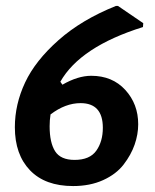

<svg xmlns="http://www.w3.org/2000/svg" viewBox="-20 -616 523 646"><path d="M377 -596 462 -538 461 -525Q250 -459 183 -341L190 -331Q242 -361 287 -361Q358 -361 401.5 -313.5Q445 -266 445 -198Q445 -164 433 -129.5Q421 -95 396 -62.5Q371 -30 327 -10Q283 10 226 10Q132 10 81 -43Q30 -96 30 -188Q30 -265 64.5 -338.5Q99 -412 177 -481Q255 -550 370 -596ZM147 -191Q147 -136 165.5 -107Q184 -78 231 -78Q282 -78 304 -109Q326 -140 326 -186Q326 -269 251 -269Q200 -269 150 -231Q147 -212 147 -191Z"/></svg>

Font: Alegreya Sans
Style: Bold Italic
Weight: 700
Italic angle: -7°
Designer: Juan Pablo del Peral
Foundry: Huerta Tipografica
Version: Version 2.007